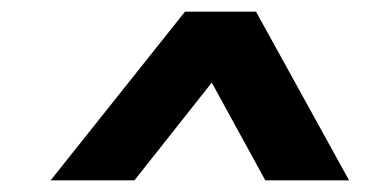

<svg xmlns="http://www.w3.org/2000/svg" viewBox="-20 -720 627 330"><path d="M298 -700H420L580 -410H436L344 -578L211 -410H67Z"/></svg>

Font: Haskoy Bold
Style: Italic
Weight: 700
Designer: Ertekin Erdin
Foundry: Ertekin Erdin
Version: Version 2.000; ttfautohint (v1.8.4.7-5d5b)